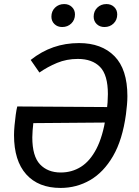

<svg xmlns="http://www.w3.org/2000/svg" viewBox="-20 -913 682 945"><path d="M501 -338 504 -364Q508 -388 509.5 -409.5Q511 -431 511 -450Q511 -544 472.5 -583.5Q434 -623 363 -623Q308 -623 261 -603.5Q214 -584 174 -556L131 -618Q184 -660 243 -680.5Q302 -701 369 -701Q480 -701 543.5 -636.5Q607 -572 607 -440Q607 -419 605 -397Q603 -375 600 -351Q583 -225 536.5 -145Q490 -65 423.5 -26.5Q357 12 278 12Q169 12 109 -55Q49 -122 49 -248Q49 -268 51.5 -295.5Q54 -323 57.5 -348.5Q61 -374 65 -389L523 -386L513 -310L144 -307Q142 -288 140.5 -270.5Q139 -253 139 -237Q139 -144 177 -104Q215 -64 279 -64Q334 -64 378.5 -92Q423 -120 454.5 -180.5Q486 -241 501 -338ZM286 -780Q263 -780 248 -794.5Q233 -809 233 -831Q233 -858 251 -875.5Q269 -893 296 -893Q319 -893 334 -878.5Q349 -864 349 -842Q349 -815 331 -797.5Q313 -780 286 -780ZM494 -780Q471 -780 456 -794.5Q441 -809 441 -831Q441 -858 459 -875.5Q477 -893 504 -893Q527 -893 542 -878.5Q557 -864 557 -842Q557 -815 539 -797.5Q521 -780 494 -780Z"/></svg>

Font: Fira Sans Variable
Style: Italic
Weight: 397
Italic angle: -8°
Designer: Carrois Corporate & Edenspiekermann AG
Foundry: Carrois Corporate GbR & Edenspiekermann AG
Version: Version 4.202